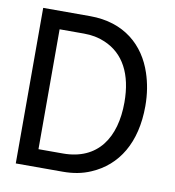

<svg xmlns="http://www.w3.org/2000/svg" viewBox="-70 -642 641 705"><g transform="rotate(10 251.0 -290.0)"><path d="M35 0H210C248 0 282 -6 314 -20C410 -61 467 -153 467 -290C467 -335 460 -375 448 -411C416 -508 338 -580 210 -580H35ZM108 -66V-513H199C228 -513 254 -508 277 -498C351 -467 389 -395 389 -290C389 -158 329 -66 199 -66Z"/></g></svg>

Font: Charger Sport
Style: Regular
Weight: 400
Designer: Jasper
Foundry: Cannot Into Space Fonts
Version: Version 1.1